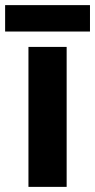

<svg xmlns="http://www.w3.org/2000/svg" viewBox="-33 -729 371 749"><path d="M227 0H78V-546H227ZM318 -709V-606H-13V-709Z"/></svg>

Font: Noto Sans Tamil
Style: Bold
Weight: 700
Designer: Jelle Bosma - Monotype Design Team
Foundry: Monotype Imaging Inc.
Version: Version 2.004; ttfautohint (v1.8.4.7-5d5b)